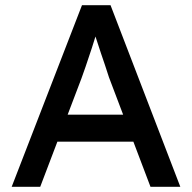

<svg xmlns="http://www.w3.org/2000/svg" viewBox="-20 -720 740 740"><path d="M296 -700H406L675 0H560L400 -422Q385 -469 369 -515Q358 -548 353 -564Q348 -580 337 -612L360 -613Q354 -598 347.5 -578Q341 -558 334 -535Q306 -450 294 -418L135 0H25ZM185 -278H503L549 -174H145Z"/></svg>

Font: Easer Grotesk Variable
Style: Regular
Weight: 400
Designer: Boardeaser, Bonnie Shaver-Troup, Thomas Jockin
Foundry: Lexend
Version: Version 1.001;Glyphs 3.1.2 (3151)